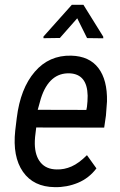

<svg xmlns="http://www.w3.org/2000/svg" viewBox="-20 -770 499 800"><path d="M410.2 -617.2V-610.4L342.8 -611.3L301.8 -693.8L229.5 -611.8L161.1 -610.8V-617.7L279.3 -750H327.6ZM208.5 9.8Q119.6 8.8 75.7 -54.2Q31.7 -117.2 43.5 -226.1L49.8 -278.3Q64.9 -401.4 124.8 -470.9Q184.6 -540.5 276.9 -538.1Q352.1 -536.1 389.9 -486.6Q427.7 -437 425.8 -347.2L421.4 -288.6L414.1 -238.3L130.9 -238.8Q124.5 -194.8 125 -169.9Q126 -120.6 149.4 -92.5Q172.9 -64.5 216.3 -64Q247.6 -63 278.1 -76.4Q308.6 -89.8 342.3 -123.5L381.8 -68.4Q350.6 -27.3 304.7 -8.3Q258.8 10.7 208.5 9.8ZM271.5 -464.4Q185.1 -468.3 150.4 -359.9L137.2 -312.5L339.8 -312L342.3 -324.7Q345.2 -347.2 345.2 -371.6Q343.3 -460.4 271.5 -464.4Z"/></svg>

Font: TypoPRO Roboto
Style: Italic
Weight: 400
Italic angle: -12°
Designer: Google
Version: Version 2.136; 2016